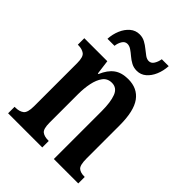

<svg xmlns="http://www.w3.org/2000/svg" viewBox="-214 -854 962 962"><g transform="rotate(45 267.5 -373.0)"><path d="M17 0V-46H23Q50 -46 67 -58.5Q84 -71 84 -117V-423Q84 -466 67.5 -478Q51 -490 25 -490H21V-536H184L194 -459H198Q217 -504 246 -525.5Q275 -547 322 -547Q387 -547 421 -500.5Q455 -454 455 -352V-118Q455 -71 469 -58.5Q483 -46 510 -46H514V0H341V-339Q341 -403 327 -439.5Q313 -476 277 -476Q246 -476 229 -453Q212 -430 204.5 -393.5Q197 -357 197 -316V-113Q197 -69 212.5 -57.5Q228 -46 255 -46H259V0ZM322 -606Q300 -606 282.5 -615.5Q265 -625 250.5 -637.5Q236 -650 222 -659.5Q208 -669 194 -669Q177 -669 167 -652.5Q157 -636 155 -616H105Q107 -650 119.5 -679.5Q132 -709 153.5 -727.5Q175 -746 204 -746Q225 -746 242.5 -736.5Q260 -727 275 -714.5Q290 -702 303.5 -692.5Q317 -683 330 -683Q347 -683 357 -699.5Q367 -716 370 -736H419Q417 -701 404.5 -671.5Q392 -642 371 -624Q350 -606 322 -606Z"/></g></svg>

Font: Noto Serif Myanmar ExtraCondensed SemiBold
Style: Regular
Weight: 600
Width: 2
Designer: Ben Mitchell and the Monotype Design Team
Foundry: Monotype Imaging Inc.
Version: Version 2.106; ttfautohint (v1.8.4.7-5d5b)